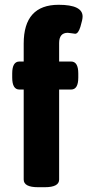

<svg xmlns="http://www.w3.org/2000/svg" viewBox="-20 -780 365 802"><path d="M325 -711Q325 -698 316 -668.5Q307 -639 294 -639Q291 -639 279.5 -641Q268 -643 263 -643Q227 -643 227 -600V-523H277Q307 -523 307 -473V-456Q307 -406 277 -406H227V-30Q227 2 167 2H139Q79 2 79 -30V-406H61Q31 -406 31 -456V-473Q31 -523 61 -523H79V-598Q79 -760 225 -760Q325 -760 325 -711Z"/></svg>

Font: mmAsap
Style: Bold
Weight: 700
Designer: Pablo Cosgaya
Foundry: Omnibus-Type
Version: Version 1.001